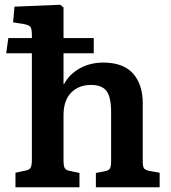

<svg xmlns="http://www.w3.org/2000/svg" viewBox="-20 -787 719 807"><path d="M45 0V-61L87 -70Q103 -73 108.5 -82Q114 -91 114 -117V-563H6L15 -627H114V-640Q114 -667 107 -675Q100 -683 74 -687L35 -693L41 -759L233 -767L247 -756V-627H374V-563H247V-433H249Q271 -475 315 -499.5Q359 -524 414 -524Q498 -524 539 -478Q580 -432 580 -353V-109Q580 -88 585 -80Q590 -72 611 -68L651 -61V0H383V-60L419 -67Q436 -70 441.5 -78Q447 -86 447 -110V-316Q447 -378 428 -404Q409 -430 363 -430Q311 -430 279 -397.5Q247 -365 247 -303V-113Q247 -91 251.5 -81.5Q256 -72 272 -69L314 -60V0Z"/></svg>

Font: Literata 12pt SemiBold
Style: Regular
Weight: 600
Designer: Latin by Veronika Burian and Jose Scaglione. Greek by Irene Vlachou. Cyrillic by Vera Evstafieva.
Foundry: TypeTogether
Version: Version 3.002